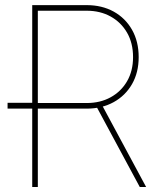

<svg xmlns="http://www.w3.org/2000/svg" viewBox="-20 -748 650 768"><path d="M116.7 -313.5H10.3V-336.9H116.7ZM108.9 0V-727.5H326.7Q387.7 -727.5 434.6 -701.7Q481.4 -675.8 508.1 -628.9Q534.7 -582 534.7 -519.5Q534.7 -458 508.1 -411.6Q481.4 -365.2 434.6 -339.4Q387.7 -313.5 326.7 -313.5H120.6V-335.9H326.7Q380.9 -335.9 422.6 -358.9Q464.4 -381.8 488.3 -423.1Q512.2 -464.4 512.2 -519.5Q512.2 -575.7 488.3 -617.2Q464.4 -658.7 422.6 -681.9Q380.9 -705.1 326.7 -705.1H131.3V0ZM539.1 0 360.8 -331.1H386.2L564.5 0Z"/></svg>

Font: Inter 17pt Thin
Style: Regular
Weight: 250
Version: Version 4.001;git-66647c0bb